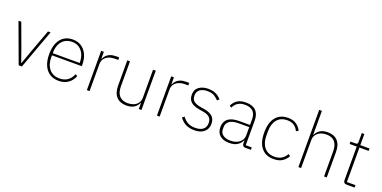

<svg xmlns="http://www.w3.org/2000/svg" viewBox="-15 -1531 4637 2333"><g transform="rotate(20 2303.0 -364.0)"><path d="M252 0H210L23 -508H59L170 -206L229 -38H233L293 -206L404 -508H438Z M729 12Q662 12 613.5 -19Q565 -50 538.5 -109Q512 -168 512 -254Q512 -340 538 -399.5Q564 -459 611.5 -489.5Q659 -520 726 -520Q788 -520 835 -489Q882 -458 908.5 -401.5Q935 -345 935 -268V-252H549V-225Q549 -132 596.5 -75.5Q644 -19 730 -19Q790 -19 832.5 -48.5Q875 -78 897 -135L924 -120Q902 -60 852 -24Q802 12 729 12ZM726 -490Q670 -490 630.5 -464.5Q591 -439 570 -392.5Q549 -346 549 -284V-280H897V-286Q897 -348 875.5 -393.5Q854 -439 815.5 -464.5Q777 -490 726 -490Z M1127 0H1092V-508H1127V-419H1131Q1142 -444 1161 -464Q1180 -484 1211 -496Q1242 -508 1287 -508H1325V-475H1280Q1239 -475 1204 -461Q1169 -447 1148 -419Q1127 -391 1127 -349Z M1763 0V-78H1759Q1746 -43 1709 -15.5Q1672 12 1604 12Q1521 12 1475.5 -38Q1430 -88 1430 -182V-508H1465V-188Q1465 -102 1503 -61Q1541 -20 1612 -20Q1651 -20 1685.5 -33.5Q1720 -47 1741.5 -75.5Q1763 -104 1763 -148V-508H1798V0Z M2033 0H1998V-508H2033V-419H2037Q2048 -444 2067 -464Q2086 -484 2117 -496Q2148 -508 2193 -508H2231V-475H2186Q2145 -475 2110 -461Q2075 -447 2054 -419Q2033 -391 2033 -349Z M2482 12Q2419 12 2372.5 -11.5Q2326 -35 2291 -83L2318 -103Q2352 -58 2391 -38.5Q2430 -19 2483 -19Q2550 -19 2585 -47.5Q2620 -76 2620 -128Q2620 -178 2591 -204Q2562 -230 2501 -239L2458 -246Q2413 -253 2379.5 -269Q2346 -285 2327.5 -313Q2309 -341 2309 -386Q2309 -453 2357 -486.5Q2405 -520 2475 -520Q2518 -520 2549.5 -510Q2581 -500 2604 -483Q2627 -466 2645 -445L2620 -423Q2598 -448 2565 -469Q2532 -490 2474 -490Q2414 -490 2378.5 -463.5Q2343 -437 2343 -388Q2343 -336 2373 -312.5Q2403 -289 2463 -279L2507 -272Q2577 -261 2616 -228.5Q2655 -196 2655 -131Q2655 -86 2633.5 -54Q2612 -22 2574 -5Q2536 12 2482 12Z M3213 0H3144Q3129 0 3119 -5.5Q3109 -11 3105 -21.5Q3101 -32 3101 -47V-93L3116 -79H3097Q3079 -40 3040.5 -14Q3002 12 2935 12Q2856 12 2813 -26Q2770 -64 2770 -133Q2770 -177 2789 -210Q2808 -243 2851 -261.5Q2894 -280 2967 -280H3100V-348Q3100 -421 3065 -455.5Q3030 -490 2961 -490Q2906 -490 2870 -467.5Q2834 -445 2813 -399L2788 -416Q2809 -463 2850.5 -491.5Q2892 -520 2962 -520Q3047 -520 3091 -476.5Q3135 -433 3135 -352V-31H3213ZM3100 -252H2967Q2883 -252 2845 -223.5Q2807 -195 2807 -148V-120Q2807 -71 2844 -45Q2881 -19 2938 -19Q2982 -19 3018.5 -33.5Q3055 -48 3077.5 -77Q3100 -106 3100 -148Z M3508 12Q3406 12 3349.5 -56.5Q3293 -125 3293 -254Q3293 -384 3349.5 -452Q3406 -520 3508 -520Q3572 -520 3614.5 -491Q3657 -462 3679 -415L3650 -400Q3628 -444 3594 -466.5Q3560 -489 3508 -489Q3422 -489 3376.5 -433Q3331 -377 3331 -283V-225Q3331 -132 3376.5 -75.5Q3422 -19 3508 -19Q3564 -19 3601 -42.5Q3638 -66 3661 -108L3687 -90Q3662 -44 3619 -16Q3576 12 3508 12Z M3827 0V-740H3862V-430H3865Q3881 -467 3918 -493.5Q3955 -520 4021 -520Q4104 -520 4149 -470.5Q4194 -421 4194 -326V0H4159V-320Q4159 -407 4121.5 -448Q4084 -489 4013 -489Q3974 -489 3939.5 -475Q3905 -461 3883.5 -432.5Q3862 -404 3862 -361V0Z M4554 0H4451Q4429 0 4418.5 -11Q4408 -22 4408 -42V-477H4316V-508H4382Q4399 -508 4404.5 -515Q4410 -522 4410 -539V-652H4443V-508H4562V-477H4443V-31H4554Z"/></g></svg>

Font: IBM Plex Sans ExtraLight
Style: Regular
Weight: 250
Designer: Mike Abbink, Paul van der Laan, Pieter van Rosmalen
Foundry: Bold Monday
Version: Version 3.201